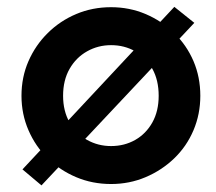

<svg xmlns="http://www.w3.org/2000/svg" viewBox="-20 -525 633 563"><path d="M101.6 18.6 45.9 -28.3 491.2 -504.9 549.8 -458ZM305.7 14.6Q251 14.6 203.6 -5.4Q156.2 -25.4 120.1 -60.5Q84 -95.7 63.5 -143.1Q43 -190.4 43 -244.1Q43 -298.8 63.5 -345.7Q84 -392.6 120.1 -428.2Q156.2 -463.9 203.6 -483.9Q251 -503.9 305.7 -503.9Q359.4 -503.9 406.7 -483.9Q454.1 -463.9 490.7 -428.2Q527.3 -392.6 547.4 -345.7Q567.4 -298.8 567.4 -244.1Q567.4 -190.4 547.4 -143.1Q527.3 -95.7 490.7 -60.5Q454.1 -25.4 406.7 -5.4Q359.4 14.6 305.7 14.6ZM305.7 -96.7Q344.7 -96.7 376.5 -114.7Q408.2 -132.8 426.8 -166Q445.3 -199.2 445.3 -244.1Q445.3 -290 426.8 -323.2Q408.2 -356.4 376.5 -374.5Q344.7 -392.6 305.7 -392.6Q267.6 -392.6 235.4 -374.5Q203.1 -356.4 184.1 -323.2Q165 -290 165 -244.1Q165 -199.2 184.1 -166Q203.1 -132.8 235.4 -114.7Q267.6 -96.7 305.7 -96.7Z"/></svg>

Font: Sen SemiBold
Style: Regular
Weight: 600
Designer: Kosal Sen, Philatype
Foundry: Philatype
Version: Version 2.000;gftools[0.9.31]